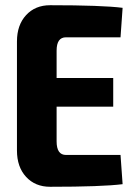

<svg xmlns="http://www.w3.org/2000/svg" viewBox="-20 -713 518 736"><path d="M442 -119 450 -7Q371 3 172 3Q115 3 80 -35Q45 -73 45 -136V-554Q45 -617 80 -655Q115 -693 172 -693Q371 -693 450 -683L442 -570H233Q197 -570 197 -519V-414H414V-304H197V-171Q197 -119 233 -119Z"/></svg>

Font: exo2condensed_b
Style: Bold
Weight: 700
Width: 3
Designer: Natanael Gama
Version: Version 1.001;PS 001.001;hotconv 1.0.70;makeotf.lib2.5.58329